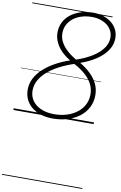

<svg xmlns="http://www.w3.org/2000/svg" viewBox="-194 -1385 1422 2255"><g transform="rotate(10 516.5 -257.5)"><path d="M471 19Q392 19 328.5 -1.5Q265 -22 219 -59.5Q173 -97 148.5 -149.5Q124 -202 124 -266Q124 -335 155 -397Q186 -459 243.5 -513Q301 -567 380 -611.5Q459 -656 555 -689Q489 -728 443.5 -776Q398 -824 375 -877.5Q352 -931 352 -986Q352 -1053 379.5 -1108.5Q407 -1164 458 -1204Q509 -1244 578 -1266Q647 -1288 730 -1288Q794 -1288 849.5 -1269.5Q905 -1251 946 -1218Q987 -1185 1010 -1139Q1033 -1093 1033 -1037Q1033 -979 1007.5 -926.5Q982 -874 935 -829Q888 -784 822.5 -746.5Q757 -709 677 -681Q750 -638 804.5 -585.5Q859 -533 888.5 -471.5Q918 -410 918 -338Q918 -258 884.5 -192Q851 -126 790.5 -79Q730 -32 648.5 -6.5Q567 19 471 19ZM480 -34Q561 -34 630 -56Q699 -78 751 -118Q803 -158 831.5 -213.5Q860 -269 860 -337Q860 -403 830.5 -460Q801 -517 745.5 -566Q690 -615 611 -657Q515 -625 436.5 -584Q358 -543 301 -493Q244 -443 213 -386Q182 -329 182 -266Q182 -213 203.5 -170Q225 -127 265 -96.5Q305 -66 359.5 -50Q414 -34 480 -34ZM622 -710Q731 -747 810 -796.5Q889 -846 932 -906Q975 -966 975 -1033Q975 -1079 955.5 -1116.5Q936 -1154 901.5 -1180.5Q867 -1207 821 -1221.5Q775 -1236 721 -1236Q655 -1236 598 -1218.5Q541 -1201 499 -1168Q457 -1135 433.5 -1089.5Q410 -1044 410 -987Q410 -934 436 -884.5Q462 -835 509.5 -791.5Q557 -748 622 -710ZM0 763H958V773H0ZM0 -20H958V0H0ZM0 -505H958V-500H0ZM0 -1283H958V-1273H0Z"/></g></svg>

Font: Playwrite NL Guides
Style: Regular
Weight: 400
Designer: Veronika Burian, José Scaglione
Foundry: TypeTogether
Version: Version 1.003